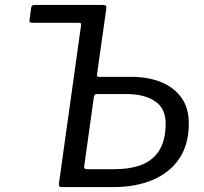

<svg xmlns="http://www.w3.org/2000/svg" viewBox="-20 -762 830 782"><path d="M230 0Q218 0 220 -14L310 -658Q311 -665 309 -667Q307 -669 302 -669H111Q99 -669 100 -679L107 -731Q108 -736 111 -739Q114 -742 121 -742H400Q416 -742 413 -727L375 -458Q374 -449 383 -449H513Q584 -449 636.5 -427.5Q689 -406 719 -364Q749 -322 749 -259Q749 -174 710.5 -116.5Q672 -59 602.5 -29.5Q533 0 442 0ZM334 -73H448Q506 -73 549.5 -88Q593 -103 620 -137Q647 -171 653 -227Q663 -310 618.5 -344.5Q574 -379 495 -379H374Q364 -379 362 -365L323 -85Q321 -73 334 -73Z"/></svg>

Font: Libre Franklin
Style: Italic
Weight: 400
Italic angle: -8°
Designer: Pablo Impallari, Rodrigo Fuenzalida, Nhung Nguyen
Foundry: Impallari Type
Version: Version 3.000